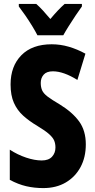

<svg xmlns="http://www.w3.org/2000/svg" viewBox="-20 -950 485 980"><path d="M418 -213Q418 -147 391 -97Q364 -47 315.5 -18.5Q267 10 201 10Q155 10 114 0.5Q73 -9 30 -32V-186Q70 -160 113.5 -145.5Q157 -131 193 -131Q228 -131 245.5 -150Q263 -169 263 -197Q263 -217 256.5 -232.5Q250 -248 230.5 -265.5Q211 -283 171 -307Q129 -332 98.5 -359.5Q68 -387 51 -425Q34 -463 34 -519Q34 -612 89 -668Q144 -724 244 -724Q288 -724 331 -711.5Q374 -699 416 -676L375 -542Q304 -586 250 -586Q218 -586 203 -569Q188 -552 188 -527Q188 -505 195 -489Q202 -473 223 -457Q244 -441 285 -417Q350 -377 384 -330Q418 -283 418 -213ZM171 -770Q162 -788 145 -816Q128 -844 109 -871.5Q90 -899 76 -917V-930H165Q181 -916 199 -896.5Q217 -877 237 -853Q258 -878 275.5 -896.5Q293 -915 310 -930H398V-917Q384 -898 366 -871Q348 -844 331 -817Q314 -790 303 -770Z"/></svg>

Font: Noto Sans Lao ExtraCondensed ExtraBold
Style: Regular
Weight: 800
Width: 2
Designer: Monotype Design Team
Foundry: Monotype Imaging Inc.
Version: Version 2.003; ttfautohint (v1.8.4.7-5d5b)